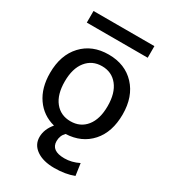

<svg xmlns="http://www.w3.org/2000/svg" viewBox="-221 -818 1016 1147"><g transform="rotate(30 286.5 -245.0)"><path d="M37.1 -259.8Q37.1 -383.8 105.5 -457Q173.8 -530.3 287.1 -530.3Q400.4 -530.3 468.8 -457Q537.1 -383.8 537.1 -261.7Q537.1 -139.6 472.7 -67.4Q408.2 4.9 299.8 9.8Q274.4 35.2 274.4 73.2Q274.4 139.6 366.2 139.6Q416 139.6 464.8 115.2L476.6 197.3Q418.9 219.7 342.3 219.7Q265.6 219.7 219.7 188Q173.8 156.2 173.8 103Q173.8 49.8 214.8 1Q131.8 -20.5 84.5 -88.9Q37.1 -157.2 37.1 -259.8ZM77.1 -629.9V-710H497.1V-629.9ZM179.2 -399.9Q138.7 -349.6 138.7 -259.8Q138.7 -169.9 178.7 -120.1Q218.8 -70.3 286.6 -70.3Q354.5 -70.3 394.5 -120.1Q434.6 -169.9 434.6 -259.8Q434.6 -349.6 394.5 -399.9Q354.5 -450.2 287.1 -450.2Q219.7 -450.2 179.2 -399.9Z"/></g></svg>

Font: GenEi M Gothic v2 Medium
Style: Regular
Weight: 500
Version: Version 2.0